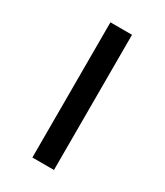

<svg xmlns="http://www.w3.org/2000/svg" viewBox="-140 -587 555 647"><g transform="rotate(30 137.0 -263.0)"><path d="M179 -526V0H95V-526Z"/></g></svg>

Font: FiraGO Book
Style: Regular
Weight: 350
Designer: bBox Type
Foundry: bBox Type GmbH
Version: Version 1.001;PS 001.001;hotconv 1.0.88;makeotf.lib2.5.64775